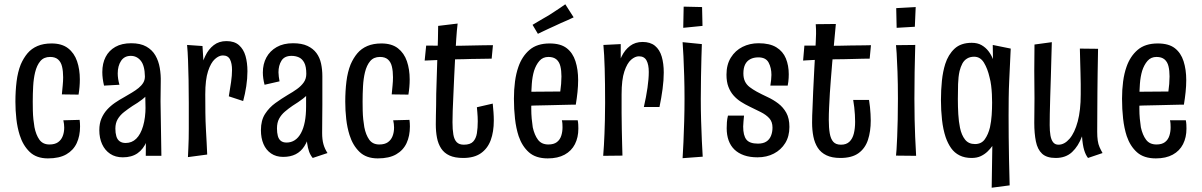

<svg xmlns="http://www.w3.org/2000/svg" viewBox="-20 -728 5614 897"><path d="M204 12Q150 12 118.5 -18.5Q87 -49 72 -97Q61 -132 56.5 -172Q52 -212 52 -253Q52 -303 57.5 -347.5Q63 -392 77 -427Q90 -457 108.5 -479Q127 -501 155 -513Q183 -525 221 -525Q269 -525 298 -502.5Q327 -480 340 -442Q353 -404 353 -357Q353 -340 351.5 -322Q350 -304 347 -286L269 -287Q271 -309 273 -329Q275 -349 275 -367Q275 -395 270 -416.5Q265 -438 251.5 -450Q238 -462 214 -462Q185 -462 168.5 -442.5Q152 -423 144 -390Q137 -361 135 -325.5Q133 -290 133 -253Q133 -232 133.5 -211Q134 -190 136 -170.5Q138 -151 141 -134Q148 -98 164 -75.5Q180 -53 211 -53Q236 -53 251 -63.5Q266 -74 273 -92Q280 -110 280 -132Q280 -140 279 -148.5Q278 -157 276 -166L352 -168Q353 -160 353.5 -152.5Q354 -145 354 -137Q354 -93 338.5 -59.5Q323 -26 290 -7Q257 12 204 12Z M661 0 662 -107 657 -371Q656 -422 637.5 -444.5Q619 -467 591 -467Q561 -467 545.5 -443.5Q530 -420 530 -385Q530 -373 532 -359.5Q534 -346 538 -332L466 -328Q462 -345 460 -360.5Q458 -376 458 -391Q458 -432 473.5 -462Q489 -492 519 -509Q549 -526 593 -526Q636 -526 663.5 -510.5Q691 -495 706 -469Q721 -443 726.5 -410.5Q732 -378 731 -345L730 -255L734 0ZM554 7Q519 7 494.5 -9.5Q470 -26 457 -54.5Q444 -83 444 -120Q444 -151 454 -174.5Q464 -198 480.5 -216Q497 -234 517.5 -248Q538 -262 560 -274Q579 -285 596.5 -295.5Q614 -306 627.5 -317Q641 -328 649 -341Q657 -354 657 -371L696 -358Q695 -325 680.5 -302.5Q666 -280 644.5 -263.5Q623 -247 599 -233Q578 -219 559.5 -204.5Q541 -190 530 -171.5Q519 -153 519 -127Q519 -107 523.5 -91.5Q528 -76 539 -68Q550 -60 567 -60Q596 -60 616.5 -80Q637 -100 648.5 -139Q660 -178 660 -230L694 -290Q694 -218 688 -162.5Q682 -107 666 -69Q650 -31 622.5 -12Q595 7 554 7Z M1049 -278Q1055 -313 1059.5 -344.5Q1064 -376 1064 -401Q1064 -432 1054.5 -450.5Q1045 -469 1021 -469Q1003 -469 984 -452Q965 -435 952 -395.5Q939 -356 939 -287L898 -245Q899 -279 902.5 -318.5Q906 -358 915 -396.5Q924 -435 939 -466.5Q954 -498 978.5 -517Q1003 -536 1038 -536Q1075 -536 1096.5 -517Q1118 -498 1127 -466.5Q1136 -435 1136 -395Q1136 -361 1130.5 -325Q1125 -289 1116 -256ZM858 6Q859 -16 860 -37Q861 -58 861.5 -79.5Q862 -101 862 -126Q862 -151 862 -180.5Q862 -210 862 -247Q862 -305 861 -354.5Q860 -404 858.5 -445.5Q857 -487 854 -518L926 -513Q928 -489 929.5 -457Q931 -425 933.5 -383.5Q936 -342 939 -287Q939 -241 939.5 -200.5Q940 -160 942 -125Q944 -90 945.5 -60Q947 -30 948 -6Z M1441 10Q1430 -3 1424 -20Q1418 -37 1415 -58.5Q1412 -80 1411 -106Q1410 -132 1410 -163Q1410 -194 1410 -230Q1410 -249 1410 -268.5Q1410 -288 1410.5 -307Q1411 -326 1411 -345Q1411 -364 1411 -383Q1411 -417 1401.5 -435Q1392 -453 1376.5 -460Q1361 -467 1342 -467Q1309 -467 1295 -444.5Q1281 -422 1281 -390Q1281 -381 1282.5 -370Q1284 -359 1286 -348L1216 -332Q1212 -347 1210 -361.5Q1208 -376 1208 -389Q1208 -429 1224.5 -459.5Q1241 -490 1272.5 -508Q1304 -526 1349 -526Q1390 -526 1416.5 -513.5Q1443 -501 1458.5 -480Q1474 -459 1480 -431Q1486 -403 1486 -372Q1486 -332 1486 -299.5Q1486 -267 1486 -238Q1486 -209 1485.5 -177.5Q1485 -146 1485 -107Q1485 -76 1491 -54.5Q1497 -33 1510 -13ZM1303 5Q1270 5 1246.5 -11Q1223 -27 1211 -55Q1199 -83 1199 -120Q1199 -166 1218.5 -196Q1238 -226 1266.5 -246.5Q1295 -267 1325 -285Q1348 -298 1367.5 -312Q1387 -326 1399 -343Q1411 -360 1411 -383L1450 -371Q1449 -334 1434 -309.5Q1419 -285 1396 -267.5Q1373 -250 1347 -234Q1328 -221 1311 -206.5Q1294 -192 1284 -173.5Q1274 -155 1274 -128Q1274 -108 1278 -93Q1282 -78 1292 -70Q1302 -62 1319 -62Q1340 -62 1357 -73Q1374 -84 1386 -106Q1398 -128 1404 -159Q1410 -190 1410 -230L1446 -294Q1445 -237 1441 -189.5Q1437 -142 1427.5 -106Q1418 -70 1402 -45Q1386 -20 1361.5 -7.5Q1337 5 1303 5Z M1745 12Q1691 12 1659.5 -18.5Q1628 -49 1613 -97Q1602 -132 1597.5 -172Q1593 -212 1593 -253Q1593 -303 1598.5 -347.5Q1604 -392 1618 -427Q1631 -457 1649.5 -479Q1668 -501 1696 -513Q1724 -525 1762 -525Q1810 -525 1839 -502.5Q1868 -480 1881 -442Q1894 -404 1894 -357Q1894 -340 1892.5 -322Q1891 -304 1888 -286L1810 -287Q1812 -309 1814 -329Q1816 -349 1816 -367Q1816 -395 1811 -416.5Q1806 -438 1792.5 -450Q1779 -462 1755 -462Q1726 -462 1709.5 -442.5Q1693 -423 1685 -390Q1678 -361 1676 -325.5Q1674 -290 1674 -253Q1674 -232 1674.5 -211Q1675 -190 1677 -170.5Q1679 -151 1682 -134Q1689 -98 1705 -75.5Q1721 -53 1752 -53Q1777 -53 1792 -63.5Q1807 -74 1814 -92Q1821 -110 1821 -132Q1821 -140 1820 -148.5Q1819 -157 1817 -166L1893 -168Q1894 -160 1894.5 -152.5Q1895 -145 1895 -137Q1895 -93 1879.5 -59.5Q1864 -26 1831 -7Q1798 12 1745 12Z M2144 10Q2105 10 2080 -1.5Q2055 -13 2041 -34.5Q2027 -56 2021.5 -84.5Q2016 -113 2016 -147Q2016 -166 2016.5 -188.5Q2017 -211 2017.5 -236.5Q2018 -262 2018 -289Q2019 -321 2020 -354Q2021 -387 2022 -418.5Q2023 -450 2024 -482Q2025 -514 2026 -545.5Q2027 -577 2027 -607L2118 -618Q2114 -585 2111.5 -545.5Q2109 -506 2106.5 -461.5Q2104 -417 2102 -371Q2100 -325 2098 -281Q2096 -242 2095 -210Q2094 -178 2094 -157Q2094 -123 2098 -99.5Q2102 -76 2113.5 -64Q2125 -52 2147 -52Q2177 -52 2190.5 -66.5Q2204 -81 2208 -105.5Q2212 -130 2212 -161Q2212 -171 2211.5 -182Q2211 -193 2210 -204Q2209 -215 2208 -227L2282 -244Q2284 -224 2285.5 -204Q2287 -184 2287 -165Q2287 -112 2272.5 -73Q2258 -34 2226.5 -12Q2195 10 2144 10ZM1964 -445 1971 -515Q1971 -515 1988 -515Q2005 -515 2029 -514.5Q2053 -514 2073.5 -514Q2094 -514 2100 -514Q2116 -514 2139 -514.5Q2162 -515 2188 -515.5Q2214 -516 2238.5 -516.5Q2263 -517 2283 -517L2277 -454Q2264 -454 2248.5 -453.5Q2233 -453 2215.5 -453Q2198 -453 2180.5 -452.5Q2163 -452 2146.5 -451.5Q2130 -451 2117 -451Q2095 -451 2066.5 -449.5Q2038 -448 2011 -447Q1984 -446 1964 -445Z M2539 12Q2483 12 2451 -16.5Q2419 -45 2403 -92Q2391 -129 2386 -173.5Q2381 -218 2381 -267Q2381 -309 2386 -347Q2391 -385 2402 -416Q2419 -465 2454 -495Q2489 -525 2548 -525Q2599 -525 2627.5 -503Q2656 -481 2668.5 -442Q2681 -403 2681 -354Q2681 -327 2678 -298Q2675 -269 2670 -239L2597 -296Q2600 -317 2601.5 -336Q2603 -355 2603 -371Q2603 -398 2598 -418.5Q2593 -439 2579.5 -450.5Q2566 -462 2542 -462Q2516 -462 2500 -443.5Q2484 -425 2475 -397Q2467 -370 2464.5 -336.5Q2462 -303 2462 -269Q2462 -244 2462 -220Q2462 -196 2464 -174Q2466 -152 2469 -133Q2477 -97 2493.5 -75Q2510 -53 2542 -53Q2567 -53 2581.5 -64Q2596 -75 2602 -93.5Q2608 -112 2608 -133Q2608 -141 2607.5 -149.5Q2607 -158 2605 -166H2679Q2681 -156 2681.5 -146Q2682 -136 2682 -127Q2682 -86 2666 -54.5Q2650 -23 2618 -5.5Q2586 12 2539 12ZM2410 -232 2409 -299 2664 -301 2670 -239Q2670 -239 2653 -239Q2636 -239 2609 -238Q2582 -237 2547.5 -236.5Q2513 -236 2477.5 -235Q2442 -234 2410 -232ZM2493 -570 2468 -612Q2479 -619 2491.5 -626Q2504 -633 2517 -641Q2530 -649 2543 -656Q2557 -665 2570 -673.5Q2583 -682 2596.5 -691Q2610 -700 2621 -708L2660 -647Q2646 -640 2631 -633.5Q2616 -627 2601 -620.5Q2586 -614 2572 -607Q2558 -601 2544.5 -594.5Q2531 -588 2518 -582Q2505 -576 2493 -570Z M2988 -228Q2999 -276 3005 -318Q3011 -360 3011 -392Q3011 -426 3000.5 -445.5Q2990 -465 2965 -465Q2947 -465 2928.5 -449Q2910 -433 2897 -394.5Q2884 -356 2884 -287L2843 -245Q2844 -278 2847.5 -317.5Q2851 -357 2860 -395Q2869 -433 2884 -464Q2899 -495 2923.5 -513.5Q2948 -532 2982 -532Q3018 -532 3040 -514Q3062 -496 3071.5 -463.5Q3081 -431 3081 -389Q3081 -354 3075.5 -312.5Q3070 -271 3061 -228ZM2798 0Q2800 -26 2801.5 -50Q2803 -74 2804 -102.5Q2805 -131 2806 -166Q2807 -201 2807 -247Q2807 -294 2806.5 -334Q2806 -374 2805 -408Q2804 -442 2802.5 -469.5Q2801 -497 2799 -518L2880 -522Q2880 -498 2880 -464Q2880 -430 2880.5 -386Q2881 -342 2884 -287Q2884 -241 2884 -199.5Q2884 -158 2885 -122Q2886 -86 2886.5 -55.5Q2887 -25 2888 -1Z M3169 11Q3171 -20 3173 -64.5Q3175 -109 3176.5 -161.5Q3178 -214 3178 -267Q3178 -322 3176.5 -372.5Q3175 -423 3173 -464.5Q3171 -506 3169 -531L3259 -522Q3258 -499 3257 -459Q3256 -419 3255 -369Q3254 -319 3254 -266Q3254 -215 3255.5 -164Q3257 -113 3259 -69.5Q3261 -26 3263 4ZM3172 -598 3174 -697 3260 -695 3262 -607Z M3519 7Q3483 7 3456 -2.5Q3429 -12 3411 -29.5Q3393 -47 3384 -72Q3375 -97 3375 -129Q3375 -142 3376 -157Q3377 -172 3381 -188H3456Q3455 -174 3453.5 -161Q3452 -148 3452 -137Q3452 -95 3467 -76Q3482 -57 3521 -57Q3545 -57 3560 -66.5Q3575 -76 3582 -93.5Q3589 -111 3589 -132Q3589 -159 3574 -175.5Q3559 -192 3534 -204.5Q3509 -217 3482 -230Q3461 -240 3441.5 -252.5Q3422 -265 3407 -282Q3392 -299 3383 -322.5Q3374 -346 3374 -379Q3374 -426 3394.5 -459Q3415 -492 3449 -509Q3483 -526 3524 -526Q3576 -526 3607 -507Q3638 -488 3651.5 -455Q3665 -422 3665 -381Q3665 -373 3664.5 -364Q3664 -355 3663 -346.5Q3662 -338 3660 -328H3579Q3581 -341 3582.5 -354Q3584 -367 3584 -378Q3584 -411 3571 -435.5Q3558 -460 3523 -460Q3501 -460 3485 -451.5Q3469 -443 3461 -426.5Q3453 -410 3453 -385Q3453 -363 3460.5 -347.5Q3468 -332 3482.5 -321Q3497 -310 3515 -300Q3539 -287 3566 -274.5Q3593 -262 3616 -244.5Q3639 -227 3653.5 -201Q3668 -175 3668 -135Q3668 -91 3648.5 -59.5Q3629 -28 3595.5 -10.5Q3562 7 3519 7Z M3906 10Q3867 10 3841 -2.5Q3815 -15 3800.5 -37.5Q3786 -60 3780 -90Q3774 -120 3774 -155Q3774 -188 3776 -224Q3778 -260 3779 -300Q3782 -366 3784.5 -410Q3787 -454 3788.5 -482Q3790 -510 3791 -530.5Q3792 -551 3792.5 -570Q3793 -589 3791 -615L3885 -616Q3881 -571 3876.5 -524.5Q3872 -478 3868 -435Q3864 -392 3861.5 -355Q3859 -318 3857 -293Q3855 -257 3853.5 -226Q3852 -195 3852 -168Q3852 -131 3856.5 -105Q3861 -79 3873 -65.5Q3885 -52 3909 -52Q3934 -52 3948.5 -66Q3963 -80 3969 -104Q3975 -128 3975 -159Q3975 -175 3974 -192Q3973 -209 3971 -226.5Q3969 -244 3966 -261H4040Q4043 -244 4044.5 -227.5Q4046 -211 4047 -195.5Q4048 -180 4048 -165Q4048 -114 4035 -74.5Q4022 -35 3991 -12.5Q3960 10 3906 10ZM3732 -445 3738 -515Q3738 -515 3749 -515Q3760 -515 3777.5 -515Q3795 -515 3813.5 -514.5Q3832 -514 3846 -514Q3860 -514 3865 -514Q3884 -514 3907.5 -514.5Q3931 -515 3955.5 -515.5Q3980 -516 4001.5 -516Q4023 -516 4036 -516.5Q4049 -517 4049 -517L4043 -454Q4043 -454 4032.5 -454Q4022 -454 4004.5 -453.5Q3987 -453 3965.5 -452.5Q3944 -452 3923 -451.5Q3902 -451 3883 -451Q3860 -451 3833.5 -450Q3807 -449 3784 -448Q3761 -447 3746.5 -446Q3732 -445 3732 -445Z M4260 0 4166 -1Q4167 -7 4168.5 -29.5Q4170 -52 4171.5 -88Q4173 -124 4174 -169.5Q4175 -215 4175 -267Q4175 -337 4173 -392Q4171 -447 4169 -479.5Q4167 -512 4166 -517L4256 -518Q4256 -514 4255 -480Q4254 -446 4253 -390.5Q4252 -335 4252 -266Q4252 -215 4253 -170Q4254 -125 4255.5 -89.5Q4257 -54 4258.5 -30.5Q4260 -7 4260 0ZM4254 -603 4169 -598 4167 -690 4258 -695Z M4376 -260Q4376 -308 4380.5 -351Q4385 -394 4396 -429Q4410 -473 4439.5 -500.5Q4469 -528 4520 -528Q4547 -528 4566 -517Q4585 -506 4598 -489Q4611 -472 4619 -452L4618 -518L4702 -501Q4702 -501 4701 -481Q4700 -461 4698.5 -427Q4697 -393 4695 -352.5Q4693 -312 4692.5 -269Q4692 -226 4692 -188Q4692 -142 4692.5 -88Q4693 -34 4694 15Q4695 64 4696 97.5Q4697 131 4697 138L4613 149L4616 -46Q4607 -33 4593.5 -20Q4580 -7 4562 1.5Q4544 10 4519 10Q4487 10 4463 -2Q4439 -14 4423.5 -36Q4408 -58 4398 -87Q4386 -123 4381 -168Q4376 -213 4376 -260ZM4455 -265Q4455 -229 4457 -194.5Q4459 -160 4465 -131Q4472 -97 4488.5 -76Q4505 -55 4535 -55Q4565 -55 4581 -77.5Q4597 -100 4605 -133Q4611 -161 4613 -190.5Q4615 -220 4615 -249Q4615 -268 4614 -288Q4613 -308 4610.5 -328.5Q4608 -349 4603 -367Q4594 -407 4577 -435Q4560 -463 4531 -463Q4512 -463 4498 -454.5Q4484 -446 4476 -431Q4468 -416 4463 -396Q4457 -369 4456 -335Q4455 -301 4455 -265Z M4912 10Q4870 10 4848.5 -10Q4827 -30 4819.5 -67.5Q4812 -105 4812 -154Q4812 -179 4812.5 -208.5Q4813 -238 4813 -269.5Q4813 -301 4812.5 -333Q4812 -365 4812 -397Q4812 -429 4812.5 -460Q4813 -491 4813 -520L4894 -531Q4893 -504 4892 -461Q4891 -418 4889.5 -369.5Q4888 -321 4886.5 -275.5Q4885 -230 4884.5 -195Q4884 -160 4884 -144Q4884 -116 4887.5 -95.5Q4891 -75 4900 -63.5Q4909 -52 4925 -52Q4953 -52 4977 -80Q5001 -108 5015 -160.5Q5029 -213 5029 -287Q5029 -310 5029 -334.5Q5029 -359 5028 -385.5Q5027 -412 5026.5 -440.5Q5026 -469 5025 -501L5110 -500Q5109 -433 5108 -385.5Q5107 -338 5107 -298.5Q5107 -259 5106.5 -215.5Q5106 -172 5106 -112Q5106 -89 5108.5 -71.5Q5111 -54 5117 -40.5Q5123 -27 5131 -13L5063 10Q5052 -4 5045 -27Q5038 -50 5035 -91Q5018 -45 4988.5 -17.5Q4959 10 4912 10Z M5380 12Q5324 12 5292 -16.5Q5260 -45 5244 -92Q5232 -129 5227 -173.5Q5222 -218 5222 -267Q5222 -309 5227 -347Q5232 -385 5243 -416Q5260 -465 5295 -495Q5330 -525 5389 -525Q5440 -525 5468.5 -503Q5497 -481 5509.5 -442Q5522 -403 5522 -354Q5522 -327 5519 -298Q5516 -269 5511 -239L5438 -296Q5441 -317 5442.5 -336Q5444 -355 5444 -371Q5444 -398 5439 -418.5Q5434 -439 5420.5 -450.5Q5407 -462 5383 -462Q5357 -462 5341 -443.5Q5325 -425 5316 -397Q5308 -370 5305.5 -336.5Q5303 -303 5303 -269Q5303 -244 5303 -220Q5303 -196 5305 -174Q5307 -152 5310 -133Q5318 -97 5334.5 -75Q5351 -53 5383 -53Q5408 -53 5422.5 -64Q5437 -75 5443 -93.5Q5449 -112 5449 -133Q5449 -141 5448.5 -149.5Q5448 -158 5446 -166H5520Q5522 -156 5522.5 -146Q5523 -136 5523 -127Q5523 -86 5507 -54.5Q5491 -23 5459 -5.5Q5427 12 5380 12ZM5251 -232 5250 -299 5505 -301 5511 -239Q5511 -239 5494 -239Q5477 -239 5450 -238Q5423 -237 5388.5 -236.5Q5354 -236 5318.5 -235Q5283 -234 5251 -232Z"/></svg>

Font: Truculenta Medium
Style: Regular
Weight: 500
Version: Version 1.002